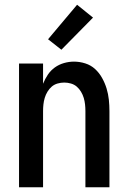

<svg xmlns="http://www.w3.org/2000/svg" viewBox="-20 -787 540 807"><path d="M60 0V-520H161V-435Q169 -455 181 -473Q193 -491 210.5 -503.5Q228 -516 249 -522Q270 -528 291 -528Q315 -528 338.5 -520.5Q362 -513 379.5 -497Q397 -481 409 -459.5Q421 -438 428 -415Q435 -392 437.5 -368Q440 -344 440 -320V0H339V-320Q339 -334 337.5 -348Q336 -362 332 -375.5Q328 -389 320.5 -401.5Q313 -414 302.5 -423Q292 -432 278 -436Q264 -440 250 -440Q236 -440 222 -436Q208 -432 197.5 -423Q187 -414 179.5 -401.5Q172 -389 168 -375.5Q164 -362 162.5 -348Q161 -334 161 -320V0ZM238 -578 182 -622 304 -767 371 -713Z"/></svg>

Font: Iosevka SS18 Semibold
Style: Regular
Weight: 600
Monospace: yes
Designer: Belleve Invis
Foundry: Belleve Invis
Version: Version 25.1.1; ttfautohint (v1.8.4)